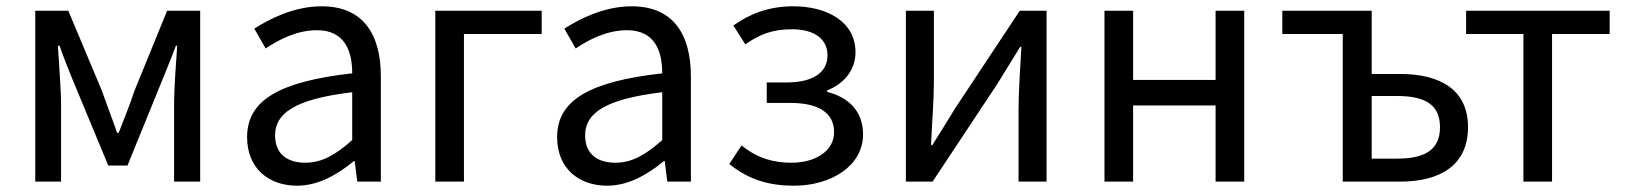

<svg xmlns="http://www.w3.org/2000/svg" viewBox="-20 -577 5162 610"><path d="M92 0H174V-245C174 -293 167 -376 164 -432H169C184 -390 202 -344 219 -304L324 -51H385L488 -304C504 -344 523 -389 539 -432H543C539 -376 533 -293 533 -245V0H616V-543H511L407 -288C392 -242 374 -199 357 -155H352C337 -199 320 -242 304 -288L197 -543H92Z M924 13C991 13 1052 -22 1104 -65H1107L1115 0H1190V-334C1190 -468 1134 -557 1002 -557C915 -557 838 -518 788 -486L824 -423C867 -452 924 -481 987 -481C1076 -481 1099 -414 1099 -344C868 -318 765 -259 765 -141C765 -43 833 13 924 13ZM950 -60C896 -60 854 -85 854 -147C854 -217 916 -262 1099 -284V-132C1046 -85 1003 -60 950 -60Z M1363 0H1454V-469H1701V-543H1363Z M1909 13C1976 13 2037 -22 2089 -65H2092L2100 0H2175V-334C2175 -468 2119 -557 1987 -557C1900 -557 1823 -518 1773 -486L1809 -423C1852 -452 1909 -481 1972 -481C2061 -481 2084 -414 2084 -344C1853 -318 1750 -259 1750 -141C1750 -43 1818 13 1909 13ZM1935 -60C1881 -60 1839 -85 1839 -147C1839 -217 1901 -262 2084 -284V-132C2031 -85 1988 -60 1935 -60Z M2503 13C2619 13 2722 -49 2722 -150C2722 -227 2672 -269 2608 -285V-290C2665 -312 2698 -358 2698 -411C2698 -509 2606 -557 2501 -557C2422 -557 2362 -533 2310 -496L2348 -436C2392 -467 2433 -484 2496 -484C2562 -484 2609 -457 2609 -401C2609 -348 2565 -315 2478 -315H2416V-250H2491C2580 -250 2630 -219 2630 -157C2630 -97 2570 -60 2495 -60C2440 -60 2387 -73 2336 -115L2297 -56C2361 -4 2427 13 2503 13Z M2858 0H2943L3149 -311C3169 -344 3200 -394 3221 -428H3225C3221 -357 3216 -284 3216 -227V0H3305V-543H3220L3014 -232C2994 -199 2963 -149 2942 -116H2938C2941 -186 2947 -259 2947 -316V-543H2858Z M3489 0H3580V-242H3842V0H3933V-543H3842V-323H3580V-543H3489Z M4246 0H4428C4557 0 4644 -53 4644 -173C4644 -291 4557 -342 4428 -342H4338V-543H4054V-469H4246ZM4338 -73V-272H4419C4511 -272 4555 -242 4555 -173C4555 -104 4511 -73 4419 -73Z M4820 0H4911V-469H5094V-543H4638V-469H4820Z"/></svg>

Font: Noto Sans CJK JP Regular
Style: Regular
Weight: 400
Designer: Ryoko NISHIZUKA (kana & ideographs); Paul D. Hunt (Latin, Greek & Cyrillic); Wenlong ZHANG (bopomofo); Sandoll Communica
Foundry: Adobe Systems Incorporated
Version: Version 1.001;PS 1.001;hotconv 1.0.78;makeotf.lib2.5.61930